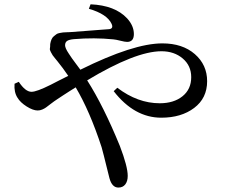

<svg xmlns="http://www.w3.org/2000/svg" viewBox="-20 -805 1040 883"><path d="M388.7 -764.6 396.5 -785.2Q508.8 -780.3 564.5 -720.7Q595.7 -686.5 595.7 -648.4Q595.7 -612.3 564.5 -612.3Q554.7 -612.3 533.7 -617.7Q512.7 -623 501 -624Q413.1 -632.8 320.3 -625Q297.9 -623 288.6 -616.7Q279.3 -610.4 279.3 -596.7Q279.3 -590.8 283.2 -581.5Q287.1 -572.3 295.9 -559.1Q304.7 -545.9 311 -536.6Q317.4 -527.3 331.1 -509.3Q344.7 -491.2 349.6 -484.4Q593.8 -605.5 726.6 -605.5Q819.3 -605.5 876 -556.2Q932.6 -506.8 932.6 -431.6Q932.6 -353.5 873 -308.6Q813.5 -263.7 721.7 -263.7Q597.7 -263.7 502.9 -385.7L519.5 -401.4Q613.3 -330.1 714.8 -330.1Q779.3 -330.1 819.3 -362.3Q859.4 -394.5 859.4 -450.2Q859.4 -502.9 820.3 -536.1Q781.2 -569.3 722.7 -569.3Q603.5 -569.3 380.9 -435.5Q456.1 -317.4 531.2 -133.8Q567.4 -39.1 567.4 3.9Q567.4 28.3 556.2 43Q544.9 57.6 524.4 57.6Q495.1 57.6 483.4 14.6Q480.5 4.9 468.8 -43.9Q457 -92.8 447.3 -127.9Q392.6 -294.9 328.1 -403.3Q315.4 -395.5 300.8 -386.2Q286.1 -377 269 -365.7Q252 -354.5 243.2 -348.6Q229.5 -339.8 214.4 -328.1Q199.2 -316.4 191.9 -311Q184.6 -305.7 174.3 -301.3Q164.1 -296.9 153.3 -296.9Q131.8 -296.9 102.5 -315.4Q73.2 -334 60.5 -355.5Q43.9 -380.9 46.9 -419.9L66.4 -428.7Q96.7 -382.8 125 -382.8Q148.4 -382.8 212.9 -415Q219.7 -418.9 249 -433.6Q278.3 -448.2 293.9 -456.1Q269.5 -492.2 244.1 -523.4Q241.2 -527.3 232.9 -537.1Q224.6 -546.9 222.2 -550.8Q219.7 -554.7 213.9 -565.4Q208 -576.2 209.5 -582Q210.9 -587.9 210.9 -602.5Q212.9 -614.3 216.8 -623.5Q220.7 -632.8 227.5 -638.2Q234.4 -643.6 239.3 -647.5Q244.1 -651.4 254.9 -653.3Q265.6 -655.3 270 -655.8Q274.4 -656.2 286.6 -656.7Q298.8 -657.2 300.8 -657.2Q329.1 -659.2 372.6 -662.6Q416 -666 442.9 -668Q469.7 -669.9 482.4 -670.9Q502.9 -673.8 493.2 -695.3Q472.7 -740.2 388.7 -764.6Z"/></svg>

Font: GenYoMin TW TTF Medium
Style: Regular
Weight: 500
Version: Version 1.300